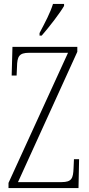

<svg xmlns="http://www.w3.org/2000/svg" viewBox="-20 -951 451 971"><path d="M180 -784V-771H191C231 -817 284 -886 304 -921V-931H248C234 -886 210 -841 180 -784ZM23 0H377L380 -146H354L352 -101C350 -49 343 -30 291 -30H71L371 -689V-714H43L39 -569H64L66 -613C67 -665 76 -684 127 -684H324L23 -26Z"/></svg>

Font: Noto Serif Tamil ExtraCondensed ExtraLight
Style: Regular
Weight: 200
Width: 2
Designer: Indian Type Foundry, Tom Grace, and the Monotype Design Team
Foundry: Monotype Imaging Inc.
Version: Version 2.004